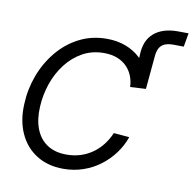

<svg xmlns="http://www.w3.org/2000/svg" viewBox="-72 -684 778 768"><g transform="rotate(10 316.5 -300.5)"><path d="M448.2 -359.9 456.5 -491.2Q458 -550.8 493.2 -580.8Q528.3 -610.8 589.4 -610.8Q602.5 -610.8 613.3 -610.6Q624 -610.4 633.3 -610.4L623.5 -554.7Q615.2 -554.7 601.6 -554.9Q587.9 -555.2 580.6 -555.2Q548.8 -555.2 533.4 -540.8Q518.1 -526.4 516.1 -495.1L503.9 -361.8ZM233.9 10.3Q170.4 10.3 124.5 -18.6Q78.6 -47.4 55.2 -99.1Q31.7 -150.9 35.2 -218.3Q37.6 -278.8 58.6 -335Q79.6 -391.1 116.7 -435.8Q153.8 -480.5 204.3 -506.3Q254.9 -532.2 315.9 -532.2Q358.4 -532.2 392.8 -519Q427.2 -505.9 451.9 -482.7Q476.6 -459.5 490 -428.7Q503.4 -397.9 503.9 -361.8L440.4 -358.4Q439.5 -382.8 430.9 -403.8Q422.4 -424.8 406.7 -440.4Q391.1 -456.1 368.2 -465.1Q345.2 -474.1 314.5 -474.1Q266.6 -474.1 228 -452.9Q189.5 -431.6 161.4 -395.3Q133.3 -358.9 117.4 -313.2Q101.6 -267.6 99.1 -218.3Q96.2 -167.5 110.8 -128.9Q125.5 -90.3 157.2 -69.1Q189 -47.9 235.8 -47.9Q267.1 -47.9 293.9 -56.6Q320.8 -65.4 342.8 -81.3Q364.7 -97.2 381.1 -118.7Q397.5 -140.1 408.2 -165.5L471.7 -160.2Q459.5 -124.5 436.5 -93.5Q413.6 -62.5 382.6 -39.1Q351.6 -15.6 313.7 -2.7Q275.9 10.3 233.9 10.3Z"/></g></svg>

Font: Inter 28pt Light
Style: Italic
Weight: 300
Italic angle: -9.3988°
Designer: Rasmus Andersson
Foundry: rsms
Version: Version 4.001;git-66647c0bb